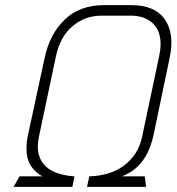

<svg xmlns="http://www.w3.org/2000/svg" viewBox="-20 -727 688 748"><path d="M578 -200 641 -502Q661 -595 622.5 -651Q584 -707 491 -707H385Q291 -707 232.5 -651Q174 -595 154 -502L88 -196Q81 -160 84 -130.5Q87 -101 102 -78.5Q117 -56 145 -40H56L33 1H262L270 -40Q237 -42 208 -51Q179 -60 159 -78Q139 -96 131 -125Q123 -154 132 -196L198 -508Q214 -584 262.5 -625Q311 -666 376 -666H489Q532 -666 561 -647.5Q590 -629 600.5 -594Q611 -559 600 -508L534 -196Q526 -157 507 -128.5Q488 -100 461 -80.5Q434 -61 400 -51Q366 -41 328 -40L319 1H549L544 -40H455Q493 -55 517 -79Q541 -103 555.5 -133.5Q570 -164 578 -200Z"/></svg>

Font: Advent Pro Light
Style: Italic
Weight: 300
Italic angle: -12°
Version: Version 3.000